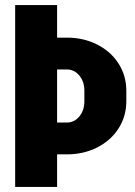

<svg xmlns="http://www.w3.org/2000/svg" viewBox="-20 -740 535 760"><path d="M245 -591Q311 -591 365 -563.5Q419 -536 449.5 -488Q480 -440 480 -381V-339Q480 -280 449.5 -232Q419 -184 365 -156.5Q311 -129 245 -129H206V0H40V-720H206V-591ZM245 -255Q274 -255 294 -279Q314 -303 314 -339V-381Q314 -417 294 -441Q274 -465 245 -465H206V-255Z"/></svg>

Font: Akshar
Style: Bold
Weight: 700
Designer: Tall Chai
Foundry: Tall Chai
Version: Version 1.000